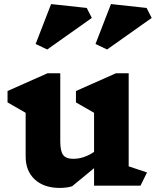

<svg xmlns="http://www.w3.org/2000/svg" viewBox="-20 -912 765 943"><path d="M670 0H442V-86L334 3Q307 11 273 11Q196 11 151 -30.5Q106 -72 106 -143V-358L17 -409V-465L213 -552H276V-218Q276 -170 290 -151Q304 -132 340 -132Q392 -132 442 -166V-358L353 -409V-465L549 -552H612V-95L702 -65ZM431 -824 212 -669 155 -696 231 -892 406 -873ZM725 -824 506 -669 449 -696 525 -892 700 -873Z"/></svg>

Font: Inknut Antiqua
Style: Bold
Weight: 700
Designer: Claus Eggers Sørensen
Foundry: Claus Eggers Sørensen
Version: Version 1.003; ttfautohint (v1.8.2) -l 8 -r 50 -G 200 -x 14 